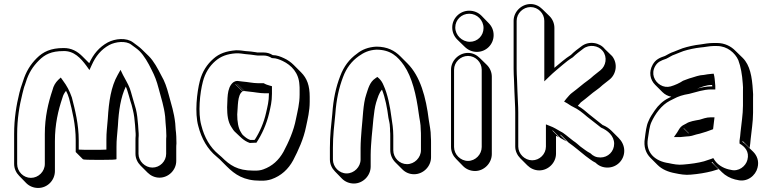

<svg xmlns="http://www.w3.org/2000/svg" viewBox="-20 -795 3824 951"><path d="M252 52V-96C252 -179 268 -248 289 -310C293 -325 299 -335 307 -345C313 -334 318 -322 322 -308C338 -246 355 -177 355 -100V-42L391 -6C393 -4 420 -3 473 -3C529 -3 557 -4 557 -7V-67C557 -108 560 -117 564 -172C568 -248 578 -313 603 -366C613 -346 624 -297 632 -275L638 -251C644 -228 647 -201 649 -175L651 -145C652 -137 652 -130 652 -124C651 -115 651 -106 651 -97V-33C651 -11 661 10 676 25L711 60C726 75 747 85 770 85C815 85 853 47 853 2V-62C853 -69 853 -76 854 -85C854 -107 853 -133 850 -154L848 -184C842 -239 829 -276 816 -325C806 -363 796 -392 779 -421C761 -456 742 -492 717 -517L681 -552C670 -563 653 -574 639 -585C606 -610 550 -604 514 -585C472 -562 443 -528 422 -482L388 -516C364 -540 334 -558 294 -557C232 -557 194 -539 162 -507C131 -476 109 -441 94 -393L89 -378C85 -368 81 -354 76 -335C61 -274 50 -208 50 -131V17C50 40 60 61 75 76L110 112C125 127 146 136 169 136C215 136 252 98 252 52ZM667 -123V-124C667 -130 667 -138 666 -146L664 -176C662 -202 659 -231 653 -255L646 -279C641 -293 630 -338 623 -357C613 -383 600 -402 589 -424L577 -449L563 -424C530 -366 519 -292 514 -208C510 -154 507 -144 507 -102V-54C494 -53 471 -53 438 -53C405 -53 382 -53 370 -54V-100C370 -179 352 -250 336 -312C324 -346 312 -369 291 -397L281 -411L268 -399C255 -386 245 -370 240 -349C219 -286 202 -216 202 -131V17C202 55 170 86 133 86C96 86 65 55 65 17V-131C65 -206 76 -271 91 -331C96 -350 99 -364 103 -373L108 -388C122 -434 143 -466 173 -496C202 -525 234 -542 294 -542C346 -544 380 -507 408 -469L423 -448L434 -472C454 -517 481 -550 521 -572C553 -589 604 -594 630 -574C645 -563 662 -551 671 -542C694 -519 714 -484 731 -449C746 -420 756 -395 766 -356C779 -306 792 -270 798 -218L800 -188C802 -168 804 -142 804 -121C803 -111 803 -104 803 -97V-33C803 4 772 35 735 35C698 35 666 3 666 -33V-97C666 -105 666 -114 667 -123Z M1149 -546C1100 -542 1066 -530 1037 -504C1006 -477 982 -441 970 -395C955 -337 944 -236 962 -171C978 -108 1008 -56 1052 -20L1068 -6L1103 29C1144 70 1188 100 1269 100C1290 101 1309 98 1324 93C1373 76 1408 43 1432 -1C1457 -49 1484 -107 1496 -168C1504 -206 1514 -245 1514 -291V-315C1514 -371 1501 -407 1471 -437L1435 -473C1421 -487 1404 -499 1386 -507C1371 -514 1352 -522 1331 -522C1317 -531 1302 -535 1286 -535H1256C1255 -535 1253 -535 1250 -536C1233 -539 1213 -541 1196 -542C1180 -544 1171 -546 1149 -546ZM1182 -127C1179 -131 1176 -135 1174 -139C1160 -160 1155 -193 1155 -228C1159 -266 1155 -325 1181 -342L1146 -377C1146 -378 1146 -378 1147 -378L1182 -343C1185 -344 1187 -344 1190 -344L1155 -379H1156L1191 -344C1198 -343 1206 -342 1216 -341C1240 -339 1267 -333 1291 -333H1312V-330C1312 -293 1305 -268 1298 -237C1287 -187 1266 -140 1242 -103H1241C1240 -102 1240 -102 1239 -102H1219C1204 -107 1193 -117 1182 -127ZM1135 -387C1101 -359 1108 -297 1105 -264V-263C1105 -226 1109 -191 1126 -166C1132 -156 1138 -146 1149 -137C1167 -121 1185 -98 1217 -87H1219L1242 -88H1250C1277 -129 1300 -179 1313 -234C1320 -265 1327 -291 1327 -330V-368L1316 -371C1305 -374 1296 -377 1286 -383H1256C1234 -383 1208 -389 1182 -391C1171 -392 1164 -393 1157 -394H1155C1146 -394 1140 -390 1135 -387ZM1327 -507H1331C1348 -507 1365 -500 1380 -493C1424 -472 1460 -434 1463 -375C1464 -367 1464 -359 1464 -350V-326C1464 -282 1454 -245 1446 -206C1435 -147 1409 -90 1384 -43C1361 -2 1329 28 1284 44C1271 49 1254 51 1234 50C1156 50 1118 23 1078 -17L1062 -31C1021 -65 992 -114 977 -175C960 -236 970 -335 985 -391C996 -434 1018 -468 1047 -493C1074 -516 1104 -528 1150 -531C1172 -531 1178 -529 1195 -527C1212 -526 1233 -523 1247 -521C1252 -520 1252 -520 1256 -520H1286C1301 -520 1315 -515 1327 -507Z M1733 114C1778 114 1816 75 1816 30V-28C1816 -54 1819 -92 1821 -117C1827 -169 1830 -243 1843 -287C1851 -311 1857 -335 1872 -351C1888 -311 1898 -259 1904 -211C1907 -195 1911 -183 1911 -169C1912 -163 1912 -155 1912 -146C1913 -137 1913 -130 1913 -123V-51C1913 -28 1923 -6 1938 9L1973 44C1988 59 2008 68 2031 68C2076 68 2115 30 2115 -16V-88C2115 -97 2115 -106 2114 -117C2114 -151 2108 -170 2104 -200C2090 -314 2062 -417 1998 -481L1963 -516C1935 -544 1899 -564 1844 -564C1804 -562 1772 -549 1748 -529C1710 -502 1683 -466 1665 -418C1644 -364 1631 -305 1626 -232C1620 -175 1614 -122 1614 -63V-5C1614 18 1624 39 1639 54L1674 90C1689 105 1710 114 1733 114ZM2065 -123V-51C2065 -14 2033 18 1996 18C1959 18 1928 -13 1928 -51V-123C1928 -156 1923 -188 1919 -213C1912 -268 1900 -329 1880 -372C1874 -387 1867 -397 1858 -406L1849 -414L1839 -407C1810 -388 1803 -353 1794 -327C1778 -281 1777 -205 1771 -153C1769 -127 1766 -90 1766 -63V-5C1766 32 1734 64 1697 64C1660 64 1629 32 1629 -5V-63C1629 -121 1635 -173 1641 -231C1646 -303 1659 -360 1679 -413C1696 -459 1722 -492 1757 -517C1781 -534 1806 -547 1844 -549C1915 -549 1950 -515 1981 -471C2021 -413 2042 -325 2054 -233C2058 -202 2064 -184 2064 -152C2065 -142 2065 -131 2065 -123Z M2220 -659C2220 -636 2229 -615 2245 -599L2281 -564C2297 -548 2318 -538 2342 -538C2388 -538 2425 -575 2425 -621C2425 -645 2416 -665 2400 -681L2365 -717C2349 -733 2328 -742 2304 -742C2258 -742 2220 -705 2220 -659ZM2214 -450V-67C2214 -44 2224 -23 2239 -8L2274 28C2289 43 2310 52 2333 52C2378 52 2416 13 2416 -32V-415C2416 -437 2407 -458 2392 -473L2356 -508C2341 -523 2321 -533 2298 -533C2253 -533 2214 -495 2214 -450ZM2229 -450C2229 -487 2261 -518 2298 -518C2335 -518 2366 -487 2366 -450V-67C2366 -30 2335 2 2298 2C2261 2 2229 -30 2229 -67ZM2235 -659C2235 -697 2266 -727 2304 -727C2343 -727 2375 -695 2375 -656C2375 -618 2345 -588 2307 -588C2268 -588 2235 -621 2235 -659Z M2524 -692V-455C2524 -436 2525 -417 2526 -397L2528 -341C2529 -306 2532 -271 2532 -238V-69C2532 -47 2542 -26 2557 -11L2592 24C2607 39 2628 49 2651 49C2696 49 2734 11 2734 -34V-122C2739 -120 2744 -118 2749 -115L2714 -150C2715 -150 2717 -149 2720 -147L2755 -112C2765 -106 2776 -100 2787 -94L2752 -129C2755 -128 2758 -126 2761 -124L2796 -89C2826 -68 2852 -45 2881 -22C2897 -11 2911 2 2930 11C2946 27 2966 35 2989 35C3035 35 3072 -2 3072 -48C3072 -74 3060 -96 3044 -112L3009 -147C2997 -159 2982 -169 2967 -175H2966C2960 -180 2954 -185 2947 -190C2930 -203 2914 -216 2898 -229C2881 -244 2863 -259 2842 -271C2848 -277 2853 -284 2857 -288C2865 -294 2872 -300 2879 -305L2901 -323C2921 -341 2946 -355 2965 -374C2977 -383 2987 -391 2998 -400C3032 -426 3042 -479 3012 -517L2976 -552C2951 -584 2897 -595 2859 -565C2841 -552 2824 -539 2808 -523C2778 -504 2753 -481 2726 -459V-657C2726 -679 2717 -700 2702 -715L2666 -750C2651 -765 2631 -775 2608 -775C2563 -775 2524 -737 2524 -692ZM3022 -83C3022 -45 2992 -15 2954 -15C2933 -15 2918 -22 2904 -36C2886 -45 2872 -57 2855 -69C2844 -78 2833 -89 2820 -97C2802 -110 2790 -122 2770 -136C2767 -138 2761 -142 2758 -143C2738 -154 2724 -164 2704 -171L2684 -179V-69C2684 -32 2653 -1 2616 -1C2579 -1 2547 -33 2547 -69V-238C2547 -272 2544 -307 2543 -342L2541 -398C2540 -418 2539 -437 2539 -455V-692C2539 -729 2571 -760 2608 -760C2645 -760 2676 -729 2676 -692V-392L2702 -417C2722 -437 2744 -454 2767 -474C2782 -487 2799 -500 2817 -511C2832 -526 2852 -541 2868 -553C2898 -577 2944 -570 2965 -543C2990 -512 2981 -468 2954 -447C2943 -438 2932 -429 2920 -420C2903 -403 2878 -388 2856 -369L2835 -352C2829 -347 2821 -341 2813 -335C2804 -329 2793 -315 2785 -306L2774 -292L2790 -283C2799 -278 2805 -272 2818 -266C2844 -254 2866 -236 2888 -217C2905 -204 2920 -192 2938 -178C2945 -173 2951 -168 2957 -163C2990 -149 3022 -122 3022 -83Z M3390 -135 3366 -159C3366 -160 3366 -160 3367 -160L3392 -135ZM3305 -316 3291 -309C3264 -296 3240 -273 3223 -248C3211 -230 3200 -215 3192 -195C3181 -172 3178 -141 3174 -110C3167 -68 3179 -36 3202 -13L3237 22C3259 44 3290 57 3324 63C3347 68 3375 73 3402 70C3439 67 3475 61 3506 53L3539 43L3504 8C3505 8 3507 8 3508 7C3512 12 3516 18 3521 23L3556 58C3573 75 3597 88 3621 94L3631 96C3681 110 3723 74 3732 36C3741 3 3729 -25 3711 -43L3675 -78C3670 -83 3664 -88 3658 -92V-97L3693 -62C3694 -69 3695 -76 3696 -84L3698 -105C3702 -146 3710 -191 3710 -237V-310C3711 -322 3710 -334 3709 -347C3705 -415 3695 -472 3659 -508L3623 -543C3601 -566 3569 -582 3532 -582H3513C3492 -582 3468 -578 3450 -575C3420 -572 3386 -564 3361 -556C3346 -551 3332 -544 3318 -539C3302 -534 3289 -526 3274 -518C3247 -509 3227 -500 3213 -475C3192 -438 3200 -400 3225 -375L3261 -339C3273 -327 3288 -319 3305 -316ZM3433 -356C3452 -363 3478 -374 3503 -374H3507C3507 -372 3508 -371 3508 -369V-367H3502C3478 -367 3455 -362 3433 -356ZM3502 -429C3487 -428 3480 -426 3467 -424C3441 -423 3421 -414 3406 -410C3390 -406 3378 -400 3363 -395C3347 -384 3323 -373 3302 -367C3284 -362 3266 -365 3251 -374C3221 -392 3204 -430 3225 -467C3237 -488 3253 -495 3280 -504C3297 -512 3308 -521 3322 -525C3339 -531 3352 -538 3365 -542C3390 -550 3423 -557 3451 -560C3469 -561 3494 -567 3513 -567H3532C3582 -567 3621 -533 3637 -497C3649 -465 3656 -426 3659 -381C3660 -368 3661 -356 3660 -345V-272C3660 -228 3652 -182 3648 -141L3646 -120C3645 -112 3644 -105 3643 -98V-84C3669 -69 3693 -44 3682 -3C3674 28 3639 57 3599 46L3589 44C3560 37 3534 20 3520 -1L3513 -12L3503 -8L3467 4C3438 12 3402 17 3365 20C3340 23 3315 18 3292 13C3226 4 3177 -38 3189 -108C3194 -140 3197 -169 3206 -189C3225 -231 3257 -275 3298 -296L3316 -305C3340 -318 3362 -325 3393 -330C3429 -339 3465 -352 3502 -352H3523V-370C3521 -387 3521 -401 3518 -417L3515 -430ZM3353 -167C3344 -158 3339 -146 3334 -139L3318 -116H3349C3359 -117 3371 -118 3379 -119C3399 -119 3417 -125 3429 -129L3446 -133C3467 -139 3490 -146 3512 -155C3514 -168 3515 -184 3517 -197L3519 -214H3502C3477 -214 3460 -206 3445 -202C3423 -198 3395 -194 3379 -183L3362 -174Z"/></svg>

Font: Blanket
Style: Poster
Weight: 900
Foundry: Cannot Into Space Fonts
Version: Version 0.9